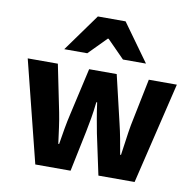

<svg xmlns="http://www.w3.org/2000/svg" viewBox="-83 -838 941 923"><g transform="rotate(10 388.0 -376.5)"><path d="M148.4 0 24 -496H171.1L217.9 -266.2Q224.8 -231 229.7 -194.5Q234.6 -158.1 240.1 -116.9H244.1Q250.6 -158.1 257.1 -194.8Q263.6 -231.6 271.7 -266.2L323.8 -496H458.4L512.6 -266.2Q521.1 -231 528.1 -194.5Q535.1 -158.1 542.1 -116.9H546.1Q552.6 -158.1 557.2 -194.5Q561.9 -231 568.3 -266.2L615.1 -496H752L633.2 0H456.5L414.3 -197.8Q407.9 -231.9 401.7 -266.5Q395.4 -301.1 389.4 -345.8H385.4Q380.6 -301.1 374.6 -266.5Q368.6 -231.9 361.7 -197.8L320.6 0ZM189.3 -570 321.1 -753H456.4L588.2 -570H475.8L390.7 -656.3H386.7L301.7 -570Z"/></g></svg>

Font: Source Sans 3
Style: Regular
Weight: 200
Designer: Paul D. Hunt
Foundry: Adobe
Version: Version 3.046;hotconv 1.0.118;makeotfexe 2.5.65603